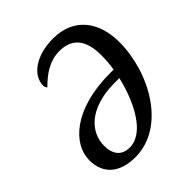

<svg xmlns="http://www.w3.org/2000/svg" viewBox="-202 -854 992 992"><g transform="rotate(-45 294.0 -357.5)"><path d="M215 10C435 10 577 -247 577 -470C577 -614 502 -725 347 -725C226 -725 139 -666 139 -588C139 -581 143 -572 148 -567C200 -619 254 -656 325 -656C417 -656 463 -599 463 -488C463 -455 461 -424 455 -390H429C163 -390 35 -264 35 -148C35 -44 104 10 215 10ZM230 -46C170 -46 142 -85 142 -146C142 -243 222 -338 413 -338H445C412 -196 336 -46 230 -46Z"/></g></svg>

Font: Noto Serif Condensed Medium
Style: Italic
Weight: 500
Width: 3
Italic angle: -12°
Designer: Monotype Design Team
Foundry: Monotype Imaging Inc.
Version: Version 2.013